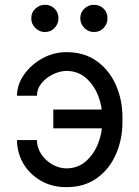

<svg xmlns="http://www.w3.org/2000/svg" viewBox="-20 -770 581 800"><path d="M256.8 -474.6Q228.5 -474.1 200 -460Q171.4 -445.8 152.6 -422.6Q133.8 -399.4 133.8 -371.1H50.8Q51.3 -418.5 80.6 -459.7Q109.9 -501 156.7 -526.9Q203.6 -552.7 256.8 -552.7Q331.5 -552.7 383.8 -514.9Q436 -477.1 463.1 -415.3Q490.2 -353.5 490.2 -281.2V-261.7Q490.2 -189.5 463.1 -127.4Q436 -65.4 383.8 -27.8Q331.5 9.8 256.8 9.8Q197.3 9.8 150.9 -16.6Q104.5 -43 77.9 -87.6Q51.3 -132.3 50.8 -186.5H133.8Q133.8 -155.8 151.1 -128.9Q168.5 -102.1 196.8 -85.4Q225.1 -68.8 256.8 -68.4Q304.7 -68.8 337.9 -98.1Q371.1 -127.4 388.7 -171.9Q406.2 -216.3 406.2 -261.7V-281.2Q406.2 -327.1 388.9 -371.3Q371.6 -415.5 338.4 -444.8Q305.2 -474.1 256.8 -474.6ZM440.4 -313.5V-235.4H202.1V-313.5ZM167 -636.7Q144.5 -636.2 127.2 -653.6Q109.9 -670.9 110.4 -693.4Q109.9 -717.8 127.2 -733.9Q144.5 -750 167 -750Q191.4 -750 207.5 -733.9Q223.6 -717.8 223.6 -693.4Q223.6 -670.9 207.5 -653.6Q191.4 -636.2 167 -636.7ZM371.1 -636.7Q348.6 -636.2 331.5 -653.6Q314.5 -670.9 314.5 -693.4Q314.5 -717.8 331.5 -733.9Q348.6 -750 371.1 -750Q395.5 -750 411.9 -733.9Q428.2 -717.8 427.7 -693.4Q428.2 -670.9 411.9 -653.6Q395.5 -636.2 371.1 -636.7Z"/></svg>

Font: Inter
Style: Regular
Weight: 400
Designer: Rasmus Andersson
Foundry: rsms
Version: Version 4.000;git-8c9346024